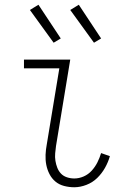

<svg xmlns="http://www.w3.org/2000/svg" viewBox="-20 -781 540 809"><path d="M293 8Q271 8 250 2.5Q229 -3 213.5 -16Q198 -29 188.5 -47.5Q179 -66 175 -86.5Q171 -107 172 -129Q173 -151 177 -172L230 -493H81V-530H276L216 -166Q214 -151 212.5 -135Q211 -119 213.5 -103.5Q216 -88 221.5 -74Q227 -60 237 -49.5Q247 -39 262 -34Q277 -29 293 -29Q313 -29 332.5 -37.5Q352 -46 366.5 -62Q381 -78 390.5 -97Q400 -116 406 -136L443 -123Q436 -98 422.5 -74Q409 -50 389.5 -31Q370 -12 344 -2Q318 8 293 8ZM376 -601 276 -739 312 -761 406 -619ZM206 -601 106 -739 142 -761 236 -619Z"/></svg>

Font: Iosevka Slab Extralight
Style: Italic
Weight: 200
Italic angle: -9°
Monospace: yes
Designer: Belleve Invis
Foundry: Belleve Invis
Version: Version 11.1.1; ttfautohint (v1.8.3)